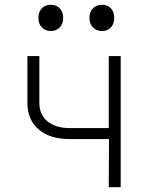

<svg xmlns="http://www.w3.org/2000/svg" viewBox="-20 -785 640 805"><path d="M436 0 437 -202H270Q189 -202 142 -242.5Q95 -283 95 -353V-550H145V-353Q145 -304 179.5 -276Q214 -248 272 -248H436V-550H486V0ZM408 -655Q384 -655 369.5 -670Q355 -685 355 -710Q355 -735 369.5 -750Q384 -765 408 -765Q431 -765 445 -750Q459 -735 459 -710Q459 -685 445 -670Q431 -655 408 -655ZM193 -655Q170 -655 155.5 -670Q141 -685 141 -710Q141 -735 155.5 -750Q170 -765 193 -765Q216 -765 230.5 -750Q245 -735 245 -710Q245 -685 230.5 -670Q216 -655 193 -655Z"/></svg>

Font: Pitagon Sans Mono Thin
Style: Regular
Weight: 100
Monospace: yes
Designer: Travis Tran
Foundry: Pitagon
Version: Version 1.001; ttfautohint (v1.8.4.7-5d5b);gftools[0.9.26]